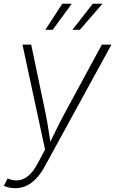

<svg xmlns="http://www.w3.org/2000/svg" viewBox="-31 -780 605 1008"><path d="M-10.7 195.3 8.8 157.2 14.6 159.2Q44.4 170.4 71 165.8Q97.7 161.1 121.3 139.9Q145 118.7 166 79.6L205.6 5.4L86.9 -545.9H132.8L208.5 -183.6Q217.3 -140.6 223.6 -97.9Q230 -55.2 236.8 -13.7H222.2Q243.2 -55.2 263.7 -97.9Q284.2 -140.6 307.6 -183.6L503.9 -545.9H554.2L202.6 96.2Q182.1 133.3 158.2 158.2Q134.3 183.1 106.9 195.6Q79.6 208 48.3 208Q32.2 208 16.6 204.6Q1 201.2 -10.7 195.3ZM245.6 -623.5H207L295.9 -760.3H345.7ZM388.2 -623.5H349.1L456.1 -760.3H506.8Z"/></svg>

Font: Inter ExtraLight
Style: Italic
Weight: 250
Italic angle: -9.3988°
Designer: Rasmus Andersson
Foundry: rsms
Version: Version 4.001;git-66647c0bb